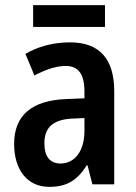

<svg xmlns="http://www.w3.org/2000/svg" viewBox="-20 -718 528 748"><path d="M389 -698H109V-613H389ZM253 -553C188 -553 128 -537 79 -508L114 -424C158 -447 198 -461 236 -461C285 -461 309 -430 309 -361V-335L235 -332C104 -326 35 -269 35 -157C35 -62 82 10 172 10C242 10 282 -17 318 -74H321L340 0H425V-363C425 -489 367 -553 253 -553ZM261 -256 309 -258V-208C309 -128 270 -81 216 -81C176 -81 153 -106 153 -160C153 -219 184 -252 261 -256Z"/></svg>

Font: Noto Sans Arabic UI Cn SmBd
Style: Regular
Weight: 600
Width: 3
Designer: Monotype Design Team, Nadine Chahine and Nizar Qandah
Foundry: Monotype Imaging Inc.
Version: Version 2.010